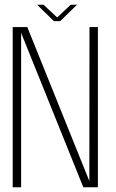

<svg xmlns="http://www.w3.org/2000/svg" viewBox="-20 -789 488 809"><path d="M33.5 0V-675H95L356.5 -26L357 -675H392.5V0H331L69 -650.5V0ZM207 -700 136.5 -769H163.5L221 -715.5L278 -769H304.5L233.5 -700Z"/></svg>

Font: Anybody ExtraLight
Style: Regular
Weight: 200
Designer: Tyler Finck
Foundry: Etcetera Type Company
Version: Version 1.010; ttfautohint (v1.8.3) -l 8 -r 50 -G 200 -x 14 